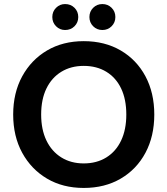

<svg xmlns="http://www.w3.org/2000/svg" viewBox="-20 -915 826 947"><path d="M393 12Q290 12 212 -34Q134 -80 89.5 -161.5Q45 -243 45 -350Q45 -457 89.5 -538.5Q134 -620 212 -666Q290 -712 393 -712Q497 -712 575.5 -666Q654 -620 697.5 -538.5Q741 -457 741 -350Q741 -243 697.5 -161.5Q654 -80 575.5 -34Q497 12 393 12ZM393 -109Q457 -109 504.5 -138.5Q552 -168 577.5 -222Q603 -276 603 -350Q603 -425 577.5 -478.5Q552 -532 504.5 -561Q457 -590 393 -590Q330 -590 282.5 -561Q235 -532 209 -478.5Q183 -425 183 -350Q183 -276 209 -222Q235 -168 282.5 -138.5Q330 -109 393 -109ZM301 -767Q275 -767 256.5 -785.5Q238 -804 238 -831Q238 -858 256.5 -876.5Q275 -895 301 -895Q329 -895 347.5 -876.5Q366 -858 366 -831Q366 -804 347.5 -785.5Q329 -767 301 -767ZM485 -767Q458 -767 439.5 -785.5Q421 -804 421 -831Q421 -858 439.5 -876.5Q458 -895 485 -895Q512 -895 530.5 -876.5Q549 -858 549 -831Q549 -804 530.5 -785.5Q512 -767 485 -767Z"/></svg>

Font: DM Sans 17pt
Style: Bold
Weight: 700
Version: Version 4.004;gftools[0.9.30]